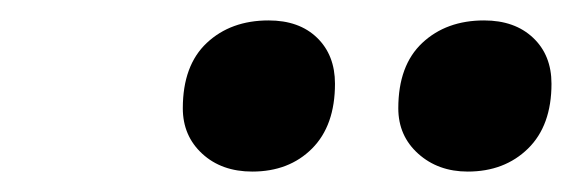

<svg xmlns="http://www.w3.org/2000/svg" viewBox="-20 -728 560 188"><path d="M438 -560Q409 -560 389.5 -577.5Q370 -595 370 -622Q370 -664 393.5 -686Q417 -708 454 -708Q484 -708 502 -691Q520 -674 520 -646Q520 -605 497 -582.5Q474 -560 438 -560ZM227 -560Q197 -560 178 -577.5Q159 -595 159 -622Q159 -664 182.5 -686Q206 -708 243 -708Q273 -708 290.5 -691Q308 -674 308 -646Q308 -605 285.5 -582.5Q263 -560 227 -560Z"/></svg>

Font: Prodigy Sans SemiBold
Style: Italic
Weight: 600
Italic angle: -13°
Designer: Wei Huang
Foundry: Wei Huang
Version: Version 1.003; ttfautohint (v1.8.3)